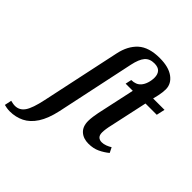

<svg xmlns="http://www.w3.org/2000/svg" viewBox="-399 -939 1348 1348"><g transform="rotate(45 275.5 -265.0)"><path d="M-77 240Q-91 240 -107.5 237.5Q-124 235 -133 232L-122 180Q-114 182 -102 184.5Q-90 187 -79 187Q-34 187 -7 148Q20 109 41 9L166 -578Q185 -669 240.5 -719.5Q296 -770 404 -770Q492 -770 540.5 -734.5Q589 -699 589 -644Q589 -616 581 -578L571 -536H684L670 -473H558L498 -196Q492 -171 489 -150Q486 -129 486 -114Q486 -88 498.5 -75.5Q511 -63 533 -63Q552 -63 571.5 -70.5Q591 -78 607 -88L626 -50Q596 -25 559 -7.5Q522 10 474 10Q423 10 391.5 -18.5Q360 -47 360 -102Q360 -122 363.5 -147Q367 -172 371 -191L432 -473H361L371 -519Q417 -519 442 -547Q458 -565 466.5 -592Q475 -619 475 -646Q475 -679 458 -698Q441 -717 403 -717Q357 -717 332 -688Q307 -659 293 -593L169 -8Q149 83 113.5 137.5Q78 192 29.5 216Q-19 240 -77 240Z"/></g></svg>

Font: Noto Serif SemiCondensed SemiBold
Style: Italic
Weight: 600
Width: 4
Italic angle: -12°
Designer: Monotype Design Team
Foundry: Monotype Imaging Inc.
Version: Version 2.014; ttfautohint (v1.8.4.7-5d5b)